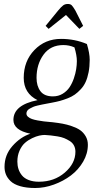

<svg xmlns="http://www.w3.org/2000/svg" viewBox="-20 -651 505 972"><path d="M2.9 193.8Q2.9 133.3 43.2 87.9Q83.5 42.5 133.8 25.9Q47.9 8.3 47.9 -43.9Q47.9 -119.6 169.9 -144Q100.1 -178.7 100.1 -256.8Q100.1 -341.8 154.3 -397.9Q208.5 -454.1 289.1 -454.1Q358.9 -454.1 419.9 -428.2Q434.1 -381.3 434.1 -348.1Q434.1 -313.5 428.5 -285.2Q422.9 -256.8 413.6 -236.3Q404.3 -215.8 389.2 -199.5Q374 -183.1 358.9 -172.4Q343.8 -161.6 322.5 -153.3Q301.3 -145 283.2 -140.1Q265.1 -135.3 241.2 -130.9Q235.8 -129.9 218.8 -126.7Q201.7 -123.5 193.4 -121.8Q185.1 -120.1 170.2 -116.7Q155.3 -113.3 147.5 -109.6Q139.6 -106 130.6 -101.1Q121.6 -96.2 117.7 -89.8Q113.8 -83.5 113.8 -76.2Q113.8 -66.9 121.8 -59.8Q129.9 -52.7 141.6 -48.6Q153.3 -44.4 170.7 -41.3Q188 -38.1 202.4 -36.4Q216.8 -34.7 234.9 -33.2Q237.3 -33.2 238.8 -33Q240.2 -32.7 242.4 -32.5Q244.6 -32.2 246.1 -32.2Q274.9 -28.8 296.6 -24.9Q318.4 -21 344 -12.2Q369.6 -3.4 386 8.1Q402.3 19.5 413.6 38.6Q424.8 57.6 424.8 82Q424.8 126.5 400.9 167.5Q377 208.5 338.9 237.3Q300.8 266.1 252.9 283.4Q205.1 300.8 158.2 300.8Q113.8 300.8 82 291.5Q50.3 282.2 33.7 266.1Q17.1 250 10 232.2Q2.9 214.4 2.9 193.8ZM67.9 167Q67.9 187 73.5 204.6Q79.1 222.2 91.3 237.1Q103.5 252 125.5 260.5Q147.5 269 176.8 269Q254.4 269 308.1 222.7Q361.8 176.3 361.8 117.2Q361.8 99.6 354.5 85.7Q347.2 71.8 333.3 63Q319.3 54.2 304.9 48.3Q290.5 42.5 270.5 39.3Q250.5 36.1 237.1 34.7Q223.6 33.2 206.1 32.2Q194.3 32.2 178.5 35.6Q162.6 39.1 142.6 48.6Q122.6 58.1 106.4 72.3Q90.3 86.4 79.1 111.3Q67.9 136.2 67.9 167ZM165 -256.8Q165 -215.8 184.6 -189.5Q204.1 -163.1 248 -163.1Q275.4 -163.1 297.1 -176.3Q318.8 -189.5 332 -209.2Q345.2 -229 353.8 -253.9Q362.3 -278.8 365.7 -300.8Q369.1 -322.8 369.1 -341.8Q369.1 -370.6 356.9 -411.1Q330.6 -422.9 300.8 -422.9Q235.8 -422.9 200.4 -374.3Q165 -325.7 165 -256.8ZM210.9 -520 273.9 -597.2Q290 -616.7 299.8 -623.8Q309.6 -630.9 323.2 -630.9Q336.4 -630.9 343 -624.3Q349.6 -617.7 361.8 -597.2L400.9 -520L381.8 -504.9L314 -575.2L226.1 -504.9Z"/></svg>

Font: Dehuti
Style: Italic
Weight: 400
Version: Version 1.2